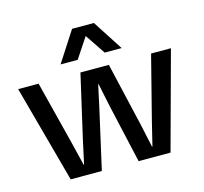

<svg xmlns="http://www.w3.org/2000/svg" viewBox="-104 -836 1012 953"><g transform="rotate(-15 402.0 -360.0)"><path d="M475 -500 551 -172 577 -52H579L608 -171L692 -500H794L658 0H494L426 -301L401 -421H399L373 -301L305 0H145L9 -500H114L197 -172L226 -53H228L254 -173L329 -500ZM244 -564 345 -720H457L558 -564H471L401 -668L332 -564Z"/></g></svg>

Font: TASA Orbiter Display Medium
Style: Regular
Weight: 500
Designer: Weizhong Zhang
Version: Version 1.000;Glyphs 3.1.2 (3151)